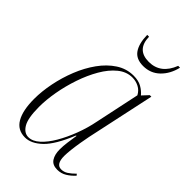

<svg xmlns="http://www.w3.org/2000/svg" viewBox="-223 -799 885 885"><g transform="rotate(45 219.0 -356.5)"><path d="M123 10Q74 10 50.5 -30.5Q27 -71 27 -146Q27 -195 38 -250Q49 -305 70 -357.5Q91 -410 121.5 -452.5Q152 -495 191 -520.5Q230 -546 276 -546Q308 -546 329 -534Q350 -522 364 -505L392 -535H402L330 -200Q326 -180 321.5 -153.5Q317 -127 314 -101Q311 -75 311 -58Q311 -4 345 -4Q362 -4 377 -13.5Q392 -23 410 -41L416 -34Q399 -15 378.5 -2.5Q358 10 333 10Q302 10 288.5 -10.5Q275 -31 275 -65Q275 -86 278.5 -112.5Q282 -139 286 -163H283Q244 -67 203.5 -28.5Q163 10 123 10ZM133 -2Q160 -2 186.5 -26Q213 -50 236 -89.5Q259 -129 277.5 -177.5Q296 -226 306 -277L352 -494Q341 -515 321 -525.5Q301 -536 278 -536Q240 -536 207.5 -509.5Q175 -483 149.5 -439Q124 -395 106 -342Q88 -289 78.5 -235.5Q69 -182 69 -136Q69 -63 87 -32.5Q105 -2 133 -2ZM275 -608Q229 -608 208.5 -638Q188 -668 187 -723H199Q201 -640 280 -640Q357 -640 389 -723H401Q389 -672 356 -640Q323 -608 275 -608Z"/></g></svg>

Font: Noto Serif Display Condensed ExtraLight
Style: Italic
Weight: 200
Width: 3
Italic angle: -12°
Designer: Monotype Design Team
Foundry: Monotype Imaging Inc.
Version: Version 2.009